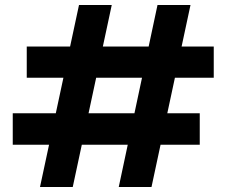

<svg xmlns="http://www.w3.org/2000/svg" viewBox="-20 -748 913 768"><path d="M455 0 610 -728H742L586 0ZM140 0 296 -728H427L271 0ZM31 -169V-295H779V-169ZM87 -437V-562H835V-437Z"/></svg>

Font: DM Sans 28pt ExtraBold
Style: Regular
Weight: 800
Version: Version 4.004;gftools[0.9.30]